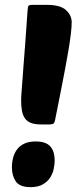

<svg xmlns="http://www.w3.org/2000/svg" viewBox="-20 -760 335 790"><path d="M127 -178Q169 -178 187 -157.5Q205 -137 205 -100Q205 -84 201 -65Q197 -46 186.5 -29.5Q176 -13 156.5 -1.5Q137 10 106 10Q61 10 45 -13.5Q29 -37 29 -72Q29 -92 34 -111Q39 -130 50 -145Q61 -160 80 -169Q99 -178 127 -178ZM149 -248Q124 -248 108 -254Q92 -260 83 -272.5Q74 -285 70.5 -303.5Q67 -322 67 -346Q67 -355 67.5 -365.5Q68 -376 69.5 -392Q71 -408 72.5 -432Q74 -456 77 -493.5Q80 -531 84 -584Q88 -637 93 -711Q94 -733 98 -737Q101 -740 114 -740H173Q228 -740 251.5 -718.5Q275 -697 275 -668Q275 -650 271.5 -620.5Q268 -591 262 -555Q256 -519 248.5 -479.5Q241 -440 233.5 -401.5Q226 -363 219 -328Q212 -293 207 -268Q205 -256 200.5 -252Q196 -248 185 -248Z"/></svg>

Font: Poetsen One
Style: Regular
Weight: 400
Designer: Pablo Impallari, Rodrigo Fuenzalida
Foundry: Pablo Impallari, Rodrigo Fuenzalida
Version: Version 1.001; ttfautohint (v0.93) -l 8 -r 50 -G 200 -x 14 -